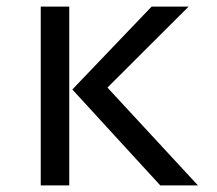

<svg xmlns="http://www.w3.org/2000/svg" viewBox="-20 -560 655 580"><path d="M103.1 -540H189.2V0H103.1ZM437.9 -540H549.7L304.6 -295.4L577.9 0H464.1L198.5 -289.7Z"/></svg>

Font: Fira Code
Style: Regular
Weight: 400
Designer: Carrois Corporate, Edenspiekermann AG, Nikita Prokopov
Foundry: Carrois Corporate, Edenspiekermann AG, Nikita Prokopov
Version: Version 5.002